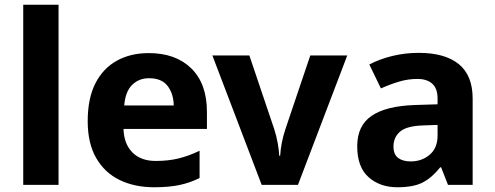

<svg xmlns="http://www.w3.org/2000/svg" viewBox="-20 -780 2089 810"><path d="M227 0H78V-760H227Z M608 -556Q721 -556 787 -491.5Q853 -427 853 -308V-236H501Q503 -173 538.5 -137Q574 -101 637 -101Q690 -101 733 -111.5Q776 -122 822 -144V-29Q782 -9 737.5 0.5Q693 10 630 10Q548 10 485 -20.5Q422 -51 386 -113Q350 -175 350 -269Q350 -365 382.5 -428.5Q415 -492 473 -524Q531 -556 608 -556ZM609 -450Q566 -450 537.5 -422Q509 -394 504 -335H713Q712 -385 687 -417.5Q662 -450 609 -450Z M1084 0 876 -546H1032L1137 -235Q1146 -207 1151.5 -177Q1157 -147 1158 -123H1162Q1165 -177 1184 -235L1289 -546H1445L1237 0Z M1747 -557Q1857 -557 1915.5 -509.5Q1974 -462 1974 -364V0H1870L1841 -74H1837Q1802 -30 1763 -10Q1724 10 1656 10Q1583 10 1535 -32.5Q1487 -75 1487 -163Q1487 -250 1548 -291.5Q1609 -333 1731 -337L1826 -340V-364Q1826 -407 1803.5 -427Q1781 -447 1741 -447Q1701 -447 1663 -435.5Q1625 -424 1587 -407L1538 -508Q1582 -531 1635.5 -544Q1689 -557 1747 -557ZM1768 -251Q1696 -249 1668 -225Q1640 -201 1640 -162Q1640 -128 1660 -113.5Q1680 -99 1712 -99Q1760 -99 1793 -127.5Q1826 -156 1826 -208V-253Z"/></svg>

Font: RS Noto Sans
Style: Bold
Weight: 700
Designer: Monotype Design Team
Foundry: Monotype Imaging Inc.
Version: Version 3.10